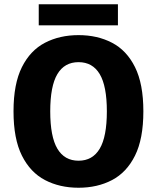

<svg xmlns="http://www.w3.org/2000/svg" viewBox="-20 -871 750 902"><path d="M349 11Q260.5 11 191.5 -25Q122.5 -61 83 -139.8Q43.5 -218.5 43.5 -348Q43.5 -477 83 -555.8Q122.5 -634.5 191.5 -670.2Q260.5 -706 349 -706Q437.5 -706 506.2 -670.2Q575 -634.5 614.2 -555.8Q653.5 -477 653.5 -348Q653.5 -218.5 614.2 -139.8Q575 -61 506.2 -25Q437.5 11 349 11ZM349 -116Q415 -116 448.5 -172.5Q482 -229 482 -348Q482 -466.5 448.5 -522.8Q415 -579 349 -579Q283 -579 249.5 -522.8Q216 -466.5 216 -348Q216 -229 249.5 -172.5Q283 -116 349 -116ZM162 -851H534V-752H162Z"/></svg>

Font: League Mono
Style: Bold
Weight: 700
Width: 6
Designer: Tyler Finck
Foundry: The League of Moveable Type / Tyler Finck
Version: Version 2.300;RELEASE